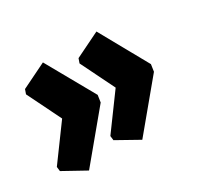

<svg xmlns="http://www.w3.org/2000/svg" viewBox="-121 -553 679 640"><g transform="rotate(-30 218.0 -233.5)"><path d="M310 -428 413 -243 409 -216 262 -39 178 -86 176 -103 272 -234 208 -364 214 -381ZM104 -428 208 -243 204 -216 57 -39 -28 -86 -30 -103 66 -234 2 -364 8 -381Z"/></g></svg>

Font: Alegreya Sans Black
Style: Italic
Weight: 900
Italic angle: -7°
Designer: Juan Pablo del Peral
Foundry: Huerta Tipografica
Version: Version 2.007